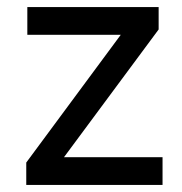

<svg xmlns="http://www.w3.org/2000/svg" viewBox="-20 -521 513 541"><path d="M54 0V-63L341 -451L344 -423H57V-501H427V-438L138 -48L136 -78H438V0Z"/></svg>

Font: Nunitoga
Style: Medium
Weight: 500
Designer: Vernon Adams
Foundry: Vernon Adams
Version: Version 1.0